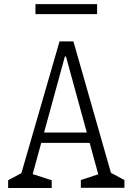

<svg xmlns="http://www.w3.org/2000/svg" viewBox="-20 -936 660 956"><path d="M20.5 -38.5 101.5 -82 78 -44.5 276.5 -730H345.5L540 -49L518.5 -83L599.5 -39.5V-1H382.5V-39.5L483.5 -73L474.5 -49L308.5 -654.5H303L136 -44.5L134 -72L237.5 -38.5V0H20.5ZM163 -276H454.5V-224.5H163ZM156.5 -915.5H463.5V-865.5H156.5Z"/></svg>

Font: Monaspace Xenon Var ExtraLight
Style: Regular
Weight: 200
Designer: Riley Cran and the Lettermatic Team
Version: Version 1.200 (Monaspace Xenon Var)